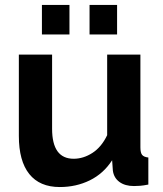

<svg xmlns="http://www.w3.org/2000/svg" viewBox="-20 -744 658 774"><path d="M56 -196V-524H190V-225Q190 -104 277 -104Q316 -104 352.5 -127.5Q389 -151 412 -199V-524H546V-150Q546 -128 553 -119.5Q560 -111 578 -109V0Q558 4 544.5 5Q531 6 520 6Q484 6 461.5 -10.5Q439 -27 435 -56L432 -98Q397 -44 342 -17Q287 10 221 10Q140 10 98 -42.5Q56 -95 56 -196ZM149 -605V-724H260V-605ZM341 -605V-724H452V-605Z"/></svg>

Font: Raleway
Style: Bold
Weight: 700
Designer: Matt McInerney, Pablo Impallari, Rodrigo Fuenzalida
Foundry: Matt McInerney, Pablo Impallari, Rodrigo Fuenzalida
Version: Version 4.026